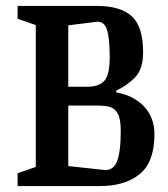

<svg xmlns="http://www.w3.org/2000/svg" viewBox="-20 -624 564 644"><path d="M39 -43 100 -64V-540L39 -561V-604H306Q384 -604 422 -569.5Q460 -535 460 -449Q460 -393 434 -365.5Q408 -338 370 -320V-314Q428 -304 463 -267Q498 -230 498 -174Q498 -80 448.5 -40Q399 0 316 0H39ZM272 -333Q312 -333 330 -353Q348 -373 348 -432Q348 -497 338.5 -525Q329 -553 305 -551L209 -539V-333ZM385 -186Q385 -224 375.5 -242Q366 -260 349.5 -265Q333 -270 303 -270H209V-67L329 -54Q359 -51 372 -81.5Q385 -112 385 -186Z"/></svg>

Font: Grenze Medium
Style: Regular
Weight: 500
Designer: Renata Polastri
Foundry: Omnibus-Type
Version: Version 1.002; ttfautohint (v1.8)